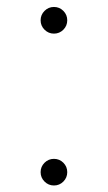

<svg xmlns="http://www.w3.org/2000/svg" viewBox="-20 -539 316 563"><path d="M138.2 4.9Q122.1 4.9 110.6 -6.6Q99.1 -18.1 99.1 -34.2Q99.1 -50.3 110.6 -61.8Q122.1 -73.2 138.2 -73.2Q154.3 -73.2 165.8 -61.8Q177.2 -50.3 177.2 -34.2Q177.2 -18.1 165.8 -6.6Q154.3 4.9 138.2 4.9ZM138.2 -440.4Q122.1 -440.4 110.6 -451.9Q99.1 -463.4 99.1 -479.5Q99.1 -495.6 110.6 -507.1Q122.1 -518.6 138.2 -518.6Q154.3 -518.6 165.8 -507.1Q177.2 -495.6 177.2 -479.5Q177.2 -463.4 165.8 -451.9Q154.3 -440.4 138.2 -440.4Z"/></svg>

Font: Inter ExtraLight
Style: Regular
Weight: 250
Designer: Rasmus Andersson
Foundry: rsms
Version: Version 4.001;git-66647c0bb